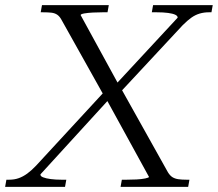

<svg xmlns="http://www.w3.org/2000/svg" viewBox="-58 -730 851 750"><path d="M101 -682 106 -710H367L362 -682H343Q325 -682 305 -681Q285 -680 271 -677.5Q257 -675 257 -671L409 -393L413 -388L598 -57Q606 -44 615.5 -38Q625 -32 638.5 -30Q652 -28 671 -28H682L677 0H413L418 -28H437Q456 -28 475.5 -29Q495 -30 509.5 -33Q524 -36 524 -39L355 -347L351 -351L182 -653Q175 -666 165.5 -672.5Q156 -679 142.5 -680.5Q129 -682 109 -682ZM-38 0 -33 -28H-22Q-2 -28 15 -34Q32 -40 48.5 -52Q65 -64 83 -83L357 -380L375 -350L100 -49Q99 -42 110 -37.5Q121 -33 140 -30.5Q159 -28 182 -28H201L196 0ZM401 -358 381 -386 636 -661Q636 -668 626.5 -672.5Q617 -677 598.5 -679.5Q580 -682 554 -682H535L540 -710H773L768 -682H758Q739 -682 722 -677Q705 -672 689.5 -661Q674 -650 656 -632Z"/></svg>

Font: Roboto Serif 120pt Expanded Light
Style: Italic
Weight: 300
Width: 7
Italic angle: -10°
Designer: Greg Gazdowicz
Foundry: Commercial Type
Version: Version 1.008